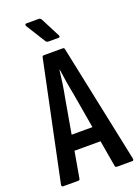

<svg xmlns="http://www.w3.org/2000/svg" viewBox="-158 -902 700 969"><g transform="rotate(-20 192.0 -418.0)"><path d="M6 0Q-2 0 -1 -11L132 -647Q133 -655 142 -655H242Q251 -655 252 -647L385 -12Q387 0 378 0H295Q288 0 286 -7L215 -420Q208 -454 202.5 -488.5Q197 -523 192 -558H190Q186 -523 181 -488.5Q176 -454 169 -419L97 -8Q96 0 88 0ZM108 -149 122 -230H259L276 -149ZM188 -712Q177 -712 173 -719L108 -823Q105 -829 106.5 -832.5Q108 -836 113 -836H180Q185 -836 187.5 -834Q190 -832 193 -828L247 -723Q249 -718 247.5 -715Q246 -712 241 -712Z"/></g></svg>

Font: Sofia Sans Extra Condensed SemiBold
Style: Regular
Weight: 600
Designer: Botio Nikoltchev, Ani Petrova
Foundry: lettersoup
Version: Version 4.101